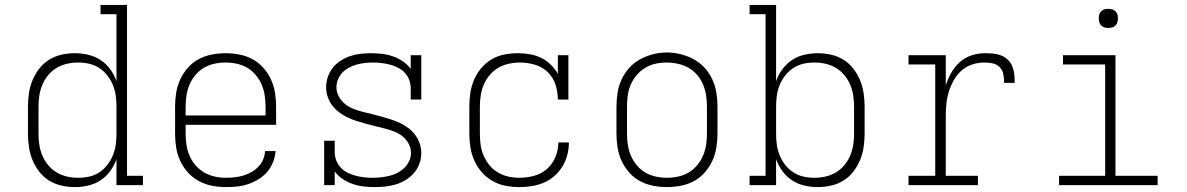

<svg xmlns="http://www.w3.org/2000/svg" viewBox="-20 -755 4840 783"><path d="M286 8Q258 8 231 2Q204 -4 180.5 -18.5Q157 -33 140 -55Q123 -77 112.5 -102.5Q102 -128 98 -155.5Q94 -183 94 -210V-320Q94 -347 98 -374.5Q102 -402 112.5 -427.5Q123 -453 140 -475Q157 -497 180.5 -511.5Q204 -526 231 -532Q258 -538 286 -538Q313 -538 340.5 -531.5Q368 -525 390.5 -510Q413 -495 429.5 -472.5Q446 -450 455 -424V-697H390V-735H498V-38H563V0H455V-106Q446 -80 429.5 -57.5Q413 -35 390.5 -20Q368 -5 340.5 1.5Q313 8 286 8ZM299 -30Q322 -30 344.5 -35Q367 -40 385.5 -52.5Q404 -65 418 -83Q432 -101 440.5 -122Q449 -143 452 -165Q455 -187 455 -210V-320Q455 -343 452 -365Q449 -387 440.5 -408Q432 -429 418 -447Q404 -465 385 -477.5Q366 -490 344 -495Q322 -500 299 -500Q276 -500 253.5 -495Q231 -490 211 -478Q191 -466 176.5 -448.5Q162 -431 153 -410Q144 -389 140.5 -366Q137 -343 137 -320V-210Q137 -187 140.5 -164Q144 -141 153 -120Q162 -99 176.5 -81.5Q191 -64 211 -52Q231 -40 253.5 -35Q276 -30 299 -30Z M902 8Q873 8 844.5 2.5Q816 -3 791 -16.5Q766 -30 746.5 -51.5Q727 -73 715 -99Q703 -125 698.5 -153Q694 -181 694 -210V-320Q694 -348 698.5 -376.5Q703 -405 715 -431Q727 -457 746 -478.5Q765 -500 790 -513.5Q815 -527 843.5 -532.5Q872 -538 900 -538Q928 -538 956.5 -532.5Q985 -527 1010 -513.5Q1035 -500 1054 -478.5Q1073 -457 1085 -431Q1097 -405 1101.5 -376.5Q1106 -348 1106 -320V-246H737V-210Q737 -187 740.5 -164Q744 -141 753 -120Q762 -99 777.5 -81Q793 -63 813 -51.5Q833 -40 855.5 -35Q878 -30 902 -30Q919 -30 937 -32Q955 -34 972 -39Q989 -44 1005 -53Q1021 -62 1033.5 -75Q1046 -88 1053 -104.5Q1060 -121 1061 -139H1104Q1102 -116 1093.5 -94Q1085 -72 1070 -54.5Q1055 -37 1035 -24.5Q1015 -12 993 -4.5Q971 3 948 5.5Q925 8 902 8ZM1063 -284V-320Q1063 -343 1059.5 -366Q1056 -389 1047 -410Q1038 -431 1023 -449Q1008 -467 988.5 -478.5Q969 -490 946 -495Q923 -500 900 -500Q877 -500 854 -495Q831 -490 811.5 -478.5Q792 -467 777 -449Q762 -431 753 -410Q744 -389 740.5 -366Q737 -343 737 -320V-284Z M1509 8Q1486 8 1463.5 5.5Q1441 3 1419 -4.5Q1397 -12 1377.5 -25Q1358 -38 1345 -56V0H1302V-181H1345V-136Q1345 -118 1351 -101.5Q1357 -85 1369 -72Q1381 -59 1397 -51Q1413 -43 1430 -38.5Q1447 -34 1464.5 -32Q1482 -30 1500 -30Q1517 -30 1534.5 -32Q1552 -34 1568.5 -38Q1585 -42 1600.5 -50Q1616 -58 1628.5 -70Q1641 -82 1648.5 -98Q1656 -114 1656 -132Q1656 -152 1646 -170Q1636 -188 1620.5 -200Q1605 -212 1586.5 -219Q1568 -226 1548.5 -231Q1529 -236 1510 -240.5Q1491 -245 1471.5 -250.5Q1452 -256 1433 -262Q1414 -268 1396.5 -276.5Q1379 -285 1363 -297Q1347 -309 1335 -325Q1323 -341 1316.5 -360Q1310 -379 1310 -399Q1310 -421 1317 -441.5Q1324 -462 1337.5 -479Q1351 -496 1369 -507.5Q1387 -519 1407.5 -526Q1428 -533 1449 -535.5Q1470 -538 1492 -538Q1514 -538 1537 -535.5Q1560 -533 1581.5 -525.5Q1603 -518 1622.5 -505Q1642 -492 1655 -474V-530H1698V-349H1655V-394Q1655 -412 1649 -428.5Q1643 -445 1631 -458Q1619 -471 1603 -479Q1587 -487 1570 -491.5Q1553 -496 1535.5 -498Q1518 -500 1501 -500Q1501 -500 1501 -500Q1501 -500 1500 -500Q1483 -500 1466.5 -498Q1450 -496 1434 -491.5Q1418 -487 1403 -479Q1388 -471 1376.5 -459Q1365 -447 1358.5 -431Q1352 -415 1352 -399Q1352 -379 1362 -361Q1372 -343 1387.5 -330.5Q1403 -318 1421.5 -311Q1440 -304 1459 -299Q1478 -294 1497.5 -289.5Q1517 -285 1536 -279.5Q1555 -274 1574 -268Q1593 -262 1611 -253.5Q1629 -245 1645 -233Q1661 -221 1673 -205Q1685 -189 1691.5 -170Q1698 -151 1698 -131Q1698 -109 1690.5 -88Q1683 -67 1669 -50.5Q1655 -34 1636 -22Q1617 -10 1596 -3.5Q1575 3 1553 5.5Q1531 8 1509 8Z M2098 8Q2069 8 2041 2.5Q2013 -3 1988.5 -17Q1964 -31 1945 -52.5Q1926 -74 1914.5 -100Q1903 -126 1898.5 -154Q1894 -182 1894 -210V-320Q1894 -348 1898 -375.5Q1902 -403 1913 -429Q1924 -455 1942 -476.5Q1960 -498 1984 -512.5Q2008 -527 2036 -532.5Q2064 -538 2092 -538Q2116 -538 2140 -534Q2164 -530 2186 -519.5Q2208 -509 2225.5 -492Q2243 -475 2255 -454V-530H2298V-349H2255Q2255 -380 2245.5 -409.5Q2236 -439 2214 -460.5Q2192 -482 2162 -491Q2132 -500 2101 -500Q2078 -500 2055 -495Q2032 -490 2012 -478.5Q1992 -467 1977 -449Q1962 -431 1953 -410Q1944 -389 1940.5 -366Q1937 -343 1937 -320V-210Q1937 -187 1940 -164.5Q1943 -142 1952 -121Q1961 -100 1975.5 -82Q1990 -64 2010 -52Q2030 -40 2052.5 -35Q2075 -30 2098 -30Q2128 -30 2158 -38Q2188 -46 2210.5 -66Q2233 -86 2245 -114.5Q2257 -143 2257 -174H2300Q2300 -148 2293.5 -123Q2287 -98 2273.5 -76Q2260 -54 2240.5 -37Q2221 -20 2197.5 -10Q2174 0 2148.5 4Q2123 8 2098 8Z M2700 8Q2672 8 2643.5 2.5Q2615 -3 2590 -16.5Q2565 -30 2546 -51.5Q2527 -73 2515 -99Q2503 -125 2498.5 -153.5Q2494 -182 2494 -210V-320Q2494 -348 2498.5 -376.5Q2503 -405 2515 -431Q2527 -457 2546.5 -478.5Q2566 -500 2591 -513.5Q2616 -527 2644 -534Q2672 -541 2700 -541Q2728 -541 2756 -534Q2784 -527 2809 -513.5Q2834 -500 2853.5 -478.5Q2873 -457 2885 -431Q2897 -405 2901.5 -376.5Q2906 -348 2906 -320V-210Q2906 -182 2901.5 -153.5Q2897 -125 2885 -99Q2873 -73 2854 -51.5Q2835 -30 2810 -16.5Q2785 -3 2756.5 2.5Q2728 8 2700 8ZM2700 -30Q2723 -30 2746 -35Q2769 -40 2788.5 -51.5Q2808 -63 2823 -81Q2838 -99 2847 -120Q2856 -141 2859.5 -164Q2863 -187 2863 -210V-320Q2863 -343 2859.5 -366Q2856 -389 2847 -410.5Q2838 -432 2822.5 -450Q2807 -468 2787 -479Q2767 -490 2744 -495Q2721 -500 2698 -500Q2675 -500 2652.5 -495Q2630 -490 2610.5 -478Q2591 -466 2576 -448Q2561 -430 2552 -409Q2543 -388 2540 -365.5Q2537 -343 2537 -320V-210Q2537 -187 2540.5 -164Q2544 -141 2553 -120Q2562 -99 2577 -81Q2592 -63 2611.5 -51.5Q2631 -40 2654 -35Q2677 -30 2700 -30Z M3314 8Q3287 8 3259.5 1.5Q3232 -5 3209.5 -20Q3187 -35 3170.5 -57.5Q3154 -80 3145 -106V0H3037V-38H3102V-697H3037V-735H3145V-424Q3154 -450 3170.5 -472.5Q3187 -495 3209.5 -510Q3232 -525 3259.5 -531.5Q3287 -538 3314 -538Q3342 -538 3369 -532Q3396 -526 3419.5 -511.5Q3443 -497 3460 -475Q3477 -453 3487.5 -427.5Q3498 -402 3502 -374.5Q3506 -347 3506 -320V-210Q3506 -183 3502 -155.5Q3498 -128 3487.5 -102.5Q3477 -77 3460 -55Q3443 -33 3419.5 -18.5Q3396 -4 3369 2Q3342 8 3314 8ZM3301 -30Q3324 -30 3346.5 -35Q3369 -40 3389 -52Q3409 -64 3423.5 -81.5Q3438 -99 3447 -120Q3456 -141 3459.5 -164Q3463 -187 3463 -210V-320Q3463 -343 3459.5 -366Q3456 -389 3447 -410Q3438 -431 3423.5 -448.5Q3409 -466 3389 -478Q3369 -490 3346.5 -495Q3324 -500 3301 -500Q3278 -500 3256 -495Q3234 -490 3215 -477.5Q3196 -465 3182 -447Q3168 -429 3159.5 -408Q3151 -387 3148 -365Q3145 -343 3145 -320V-210Q3145 -187 3148 -165Q3151 -143 3159.5 -122Q3168 -101 3182 -83Q3196 -65 3215 -52.5Q3234 -40 3256 -35Q3278 -30 3301 -30Z M3685 0V-38H3794V-492H3685V-530H3837V-406Q3845 -433 3859 -457.5Q3873 -482 3893.5 -501Q3914 -520 3941.5 -529Q3969 -538 3997 -538Q4013 -538 4030 -536.5Q4047 -535 4062.5 -529Q4078 -523 4090.5 -511Q4103 -499 4109 -483Q4115 -467 4116.5 -450.5Q4118 -434 4118 -417H4075Q4075 -434 4072 -451Q4069 -468 4057.5 -480.5Q4046 -493 4028.5 -496.5Q4011 -500 3994 -500Q3969 -500 3944.5 -492Q3920 -484 3901 -467Q3882 -450 3869.5 -427.5Q3857 -405 3849.5 -381Q3842 -357 3839.5 -331.5Q3837 -306 3837 -281V-38H3968V0Z M4299 0V-38H4487V-492H4315V-530H4529V-38H4701V0ZM4500 -641Q4492 -641 4484.5 -643Q4477 -645 4471 -651Q4465 -657 4463 -664.5Q4461 -672 4461 -680Q4461 -688 4463 -695.5Q4465 -703 4471 -709Q4477 -715 4484.5 -717Q4492 -719 4500 -719Q4508 -719 4515.5 -717Q4523 -715 4529 -709Q4535 -703 4537 -695.5Q4539 -688 4539 -680Q4539 -672 4537 -664.5Q4535 -657 4529 -651Q4523 -645 4515.5 -643Q4508 -641 4500 -641Z"/></svg>

Font: Iosevka Curly Slab XLtEx
Style: Regular
Weight: 200
Width: 7
Monospace: yes
Designer: Belleve Invis
Foundry: Belleve Invis
Version: Version 11.1.0; ttfautohint (v1.8.3)